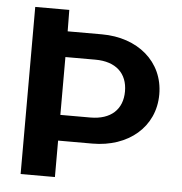

<svg xmlns="http://www.w3.org/2000/svg" viewBox="-49 -697 706 744"><g transform="rotate(5 304.0 -325.0)"><path d="M191.7 -466.7H308.3C388.3 -466.7 433.3 -424.2 433.3 -354.2C433.3 -284.2 388.3 -241.7 308.3 -241.7H191.7ZM191.7 -141.7H325C464.2 -141.7 566.7 -226.7 566.7 -354.2C566.7 -481.7 464.2 -566.7 325 -566.7H191.7L190.8 -650H58.3V-225V0H191.7Z"/></g></svg>

Font: BoonHome
Style: Bold
Weight: 700
Designer: Sungsit Sawaiwan
Foundry: Sungsit Sawaiwan
Version: Version 0.2